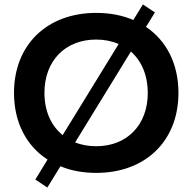

<svg xmlns="http://www.w3.org/2000/svg" viewBox="-20 -768 865 864"><path d="M413 10C635 10 783 -134 783 -350C783 -481 729 -585 637 -647L677 -712L623 -748L580 -678C531 -699 475 -710 413 -710C191 -710 43 -566 43 -350C43 -217 99 -111 194 -50L139 40L193 76L252 -20C299 0 353 10 413 10ZM413 -110C378 -110 346 -116 318 -127L569 -536C617 -494 645 -429 645 -350C645 -206 552 -110 413 -110ZM180 -350C180 -494 273 -590 413 -590C450 -590 484 -583 514 -570L262 -160C210 -202 180 -268 180 -350Z"/></svg>

Font: Gully SemiBold
Style: Regular
Weight: 600
Designer: jaikishan Patel
Foundry: MagicType
Version: Version 1.000;Glyphs 3.2 (3242)